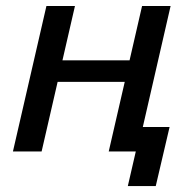

<svg xmlns="http://www.w3.org/2000/svg" viewBox="-20 -508 616 644"><path d="M552.2 -487.8 459 -82H548.8L502.4 116.2H408.7L435.5 0H344.7L398.4 -233.4H173.3L119.6 0H23.4L135.7 -487.8H231.4L189.5 -305.7H414.6L456.5 -487.8Z"/></svg>

Font: Acari Sans Medium
Style: Italic
Weight: 500
Italic angle: -13°
Designer: Alfredo Marco Pradil and Stefan Peev
Foundry: Hanken Design Co.
Version: Version 1.045